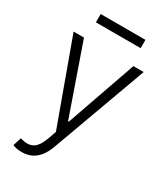

<svg xmlns="http://www.w3.org/2000/svg" viewBox="-222 -805 958 1105"><g transform="rotate(30 257.0 -253.0)"><path d="M111.8 204.1Q93.3 204.6 76.9 201.2Q60.5 197.8 50.8 192.9L67.9 137.7L75.2 139.6Q120.1 152.8 151.6 136.5Q183.1 120.1 204.6 61L224.6 5.4L23.9 -545.9H92.8L254.4 -83H259.3L421.4 -545.9H489.7L259.3 85.9Q244.6 125.5 223.4 151.9Q202.1 178.2 174.3 191.2Q146.5 204.1 111.8 204.1ZM405.8 -711.4V-656.2H108.4V-711.4Z"/></g></svg>

Font: Inter Tight Light
Style: Regular
Weight: 300
Designer: Rasmus Andersson
Foundry: rsms
Version: Version 3.004